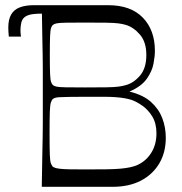

<svg xmlns="http://www.w3.org/2000/svg" viewBox="-20 -720 703 740"><path d="M141 0Q142 -72 143 -118Q144 -164 144.5 -194.5Q145 -225 145 -247.5Q145 -270 145 -293.5Q145 -317 145 -350Q145 -383 145 -406.5Q145 -430 145 -452.5Q145 -475 144.5 -505.5Q144 -536 143 -582Q142 -628 141 -700H397Q484 -700 530.5 -652Q577 -604 577 -524Q577 -503 571.5 -474Q566 -445 545.5 -416Q525 -387 479 -367Q532 -354 562 -327Q592 -300 605.5 -264.5Q619 -229 619 -189Q619 -132 593.5 -89.5Q568 -47 522.5 -23.5Q477 0 414 0ZM309 -67Q358 -67 391 -67.5Q424 -68 445 -70Q466 -72 480 -75Q494 -78 505 -82Q541 -97 562 -129.5Q583 -162 583 -206Q583 -244 567.5 -270Q552 -296 529.5 -312Q507 -328 487 -335Q474 -339 459.5 -341.5Q445 -344 425.5 -345.5Q406 -347 377.5 -347Q349 -347 309 -347Q270 -347 247 -346.5Q224 -346 211.5 -345.5Q199 -345 193 -343Q187 -341 183 -338Q180 -335 176.5 -326Q173 -317 172 -290Q171 -263 171 -206Q171 -149 172 -123Q173 -97 176.5 -89.5Q180 -82 183 -78Q187 -75 193 -73Q199 -71 211.5 -69.5Q224 -68 247 -67.5Q270 -67 309 -67ZM307 -383Q360 -383 389.5 -383.5Q419 -384 435.5 -386Q452 -388 465 -392Q495 -400 519.5 -428.5Q544 -457 544 -508Q544 -558 519.5 -586.5Q495 -615 465 -624Q452 -628 435.5 -630Q419 -632 389.5 -632.5Q360 -633 307 -633Q258 -633 233 -632.5Q208 -632 198.5 -630Q189 -628 184 -624Q180 -621 177 -612.5Q174 -604 173 -580.5Q172 -557 172 -508Q172 -459 173 -435.5Q174 -412 177 -404Q180 -396 184 -392Q189 -388 198.5 -386Q208 -384 233 -383.5Q258 -383 307 -383ZM171 -668Q121 -668 103 -665Q85 -662 75 -654Q65 -646 62 -632Q59 -618 59 -607Q59 -603 59 -598.5Q59 -594 59.5 -589.5Q60 -585 61 -579H14Q13 -588 12.5 -597.5Q12 -607 12 -614Q12 -645 23 -664Q34 -683 56 -691.5Q78 -700 111 -700Q138 -700 148 -700Q158 -700 164 -700Z"/></svg>

Font: Ojuju
Style: Regular
Weight: 400
Designer: Chisaokwu Joboson, Mirko Velimirovic
Foundry: Udi Foundry
Version: Version 1.000